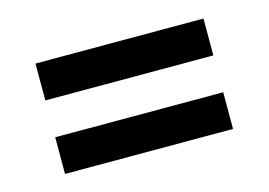

<svg xmlns="http://www.w3.org/2000/svg" viewBox="-47 -537 550 393"><g transform="rotate(-15 228.0 -340.0)"><path d="M405.8 -378.9H49.8V-457H405.8ZM405.8 -223.1H49.8V-300.8H405.8Z"/></g></svg>

Font: Margherita Black
Style: Regular
Weight: 900
Designer: James Puckett
Foundry: Dunwich Type Founders
Version: Version 1.008;hotconv 1.0.109;makeotfexe 2.5.65596